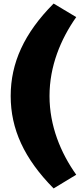

<svg xmlns="http://www.w3.org/2000/svg" viewBox="-20 -831 448 1078"><path d="M281 227 408 150C320 26 258 -125 258 -292C258 -459 320 -610 408 -735L281 -811C115 -644 40 -477 40 -292C40 -107 115 59 281 227Z"/></svg>

Font: Repo ExtraBlack
Style: Regular
Weight: 400
Designer: Stefan Peev
Foundry: Context Ltd
Version: Version 001.502